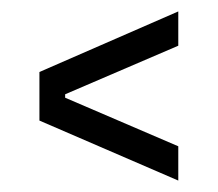

<svg xmlns="http://www.w3.org/2000/svg" viewBox="-20 -492 381 336"><path d="M292 -176 49 -281V-366L292 -472V-412L94 -327V-321L292 -236Z"/></svg>

Font: Bricolage Grotesque 10pt Condensed ExtraLight
Style: Regular
Weight: 200
Width: 3
Designer: Mathieu Triay
Foundry: Atelier Triay
Version: Version 1.000; ttfautohint (v1.8.4.7-5d5b);gftools[0.9.32]